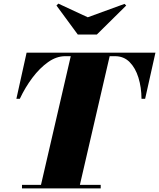

<svg xmlns="http://www.w3.org/2000/svg" viewBox="-20 -1041 879 1061"><path d="M465 -945.5 668 -1019.5 677.5 -1010.5 515 -850H410L292 -1010.5L302.5 -1021ZM101.5 -19.5H206.5L371 -730.5H340.5Q292 -730.5 245.8 -697.8Q199.5 -665 159.2 -611.5Q119 -558 89.5 -495H70.5L127 -750H839L782 -495H762Q761.5 -558.5 745 -612Q728.5 -665.5 696.2 -698Q664 -730.5 615.5 -730.5H586L421.5 -19.5H536.5V0H101.5Z"/></svg>

Font: Bodoni* 11pt Fatface
Style: Italic
Weight: 900
Italic angle: -13°
Version: Version 2.3